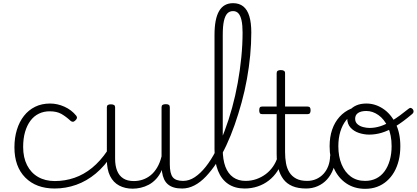

<svg xmlns="http://www.w3.org/2000/svg" viewBox="-20 -1172 2629 1211"><path d="M325 17Q208 17 139.5 -52Q71 -121 71 -243Q71 -303 86.5 -353.5Q102 -404 131 -441Q160 -478 201.5 -498.5Q243 -519 296 -519Q342 -519 386.5 -499Q431 -479 461 -442Q466 -435 465.5 -428.5Q465 -422 456 -413Q447 -404 439.5 -404Q432 -404 425 -410Q396 -437 367 -453.5Q338 -470 293 -470Q256 -470 225 -455Q194 -440 172 -410.5Q150 -381 138 -339.5Q126 -298 126 -245Q126 -179 150.5 -130.5Q175 -82 220 -56Q265 -30 326 -30Q337 -30 342.5 -23Q348 -16 348 -6.5Q348 3 342.5 10Q337 17 325 17Z M324 17Q312 17 306 10Q300 3 300 -6.5Q300 -16 306.5 -23Q313 -30 325 -30Q390 -30 449.5 -50.5Q509 -71 561 -113.5Q613 -156 657 -221Q662 -228 671.5 -225Q681 -222 686.5 -213.5Q692 -205 686 -195Q641 -125 584 -77.5Q527 -30 461 -6.5Q395 17 324 17Z M817 18Q769 18 732 -1.5Q695 -21 674.5 -61.5Q654 -102 654 -166V-496Q654 -505 660 -509.5Q666 -514 679 -514Q693 -514 699.5 -509.5Q706 -505 706 -496V-171Q706 -127 718.5 -95.5Q731 -64 757 -47Q783 -30 824 -30Q853 -30 880 -39Q907 -48 930 -66.5Q953 -85 971 -115Q989 -145 999 -186V-496Q999 -506 1005.5 -510.5Q1012 -515 1026 -515Q1039 -515 1045 -510.5Q1051 -506 1051 -496V-137Q1051 -78 1069.5 -54.5Q1088 -31 1135 -31Q1145 -31 1149.5 -23.5Q1154 -16 1153.5 -7Q1153 2 1147 9.5Q1141 17 1129 17Q1099 17 1077 10.5Q1055 4 1039.5 -9Q1024 -22 1015 -41.5Q1006 -61 1002 -87L1001 -100Q986 -66 964.5 -43Q943 -20 918.5 -7Q894 6 868 12Q842 18 817 18Z M1129 17Q1117 17 1112 9.5Q1107 2 1108.5 -7Q1110 -16 1116.5 -23.5Q1123 -31 1135 -31Q1173 -31 1208.5 -54.5Q1244 -78 1277.5 -120Q1311 -162 1341 -220Q1371 -278 1397 -347Q1423 -416 1444 -492.5Q1465 -569 1479.5 -649.5Q1494 -730 1502 -810Q1510 -890 1510 -967Q1510 -979 1518 -985.5Q1526 -992 1537 -992Q1548 -992 1556.5 -985.5Q1565 -979 1565 -967Q1565 -896 1558 -822.5Q1551 -749 1537.5 -674Q1524 -599 1504 -526Q1484 -453 1460 -384.5Q1436 -316 1407.5 -255Q1379 -194 1346.5 -145Q1314 -96 1279 -59Q1244 -22 1206 -2.5Q1168 17 1129 17Z M1523 17Q1462 17 1419.5 -11.5Q1377 -40 1355 -95Q1333 -150 1333 -229V-952Q1333 -1053 1362 -1102.5Q1391 -1152 1450 -1152Q1489 -1152 1514.5 -1131.5Q1540 -1111 1552.5 -1070Q1565 -1029 1565 -967Q1565 -955 1556.5 -948.5Q1548 -942 1537 -942Q1526 -942 1518 -948.5Q1510 -955 1510 -967Q1510 -1013 1503.5 -1043Q1497 -1073 1484 -1087.5Q1471 -1102 1450 -1102Q1428 -1102 1414 -1087.5Q1400 -1073 1392.5 -1040.5Q1385 -1008 1385 -952V-229Q1385 -165 1401.5 -121Q1418 -77 1450.5 -54Q1483 -31 1529 -31Q1540 -31 1545.5 -23.5Q1551 -16 1550.5 -7Q1550 2 1543 9.5Q1536 17 1523 17Z M1522 17Q1511 17 1505.5 9.5Q1500 2 1500.5 -7Q1501 -16 1508 -23.5Q1515 -31 1528 -31Q1565 -31 1597.5 -42.5Q1630 -54 1656.5 -74Q1683 -94 1702 -121.5Q1721 -149 1731 -182Q1734 -193 1743.5 -192Q1753 -191 1759.5 -184Q1766 -177 1763 -167Q1751 -125 1729 -91.5Q1707 -58 1675.5 -33.5Q1644 -9 1605 4Q1566 17 1522 17Z M1911 17Q1860 17 1824.5 2Q1789 -13 1767.5 -41.5Q1746 -70 1735.5 -110Q1725 -150 1725 -201V-452H1634Q1623 -452 1619 -458Q1615 -464 1615 -476Q1615 -489 1619 -494.5Q1623 -500 1634 -500H1725V-711Q1725 -721 1731.5 -725.5Q1738 -730 1751 -730Q1764 -730 1771 -725.5Q1778 -721 1778 -711V-500H1919Q1930 -500 1934.5 -494.5Q1939 -489 1939 -476Q1939 -464 1934.5 -458Q1930 -452 1919 -452H1778V-213Q1778 -175 1784 -142Q1790 -109 1805.5 -84.5Q1821 -60 1848 -45.5Q1875 -31 1918 -31Q1928 -31 1933 -23.5Q1938 -16 1937.5 -7Q1937 2 1930.5 9.5Q1924 17 1911 17Z M1910 17Q1899 17 1893.5 9.5Q1888 2 1888.5 -7Q1889 -16 1896 -23.5Q1903 -31 1916 -31Q1949 -31 1975.5 -43Q2002 -55 2021 -76Q2040 -97 2050.5 -125Q2061 -153 2062 -186Q2063 -198 2072 -201.5Q2081 -205 2089.5 -201.5Q2098 -198 2097 -186Q2096 -142 2081.5 -104.5Q2067 -67 2042.5 -40Q2018 -13 1984 2Q1950 17 1910 17Z M2283 19Q2215 19 2164 -15.5Q2113 -50 2086 -110.5Q2059 -171 2059 -250Q2059 -308 2075 -354.5Q2091 -401 2121.5 -435Q2152 -469 2195 -487Q2238 -505 2292 -505L2291 -476Q2251 -476 2218.5 -459.5Q2186 -443 2162.5 -413Q2139 -383 2126.5 -341.5Q2114 -300 2114 -250Q2114 -185 2134.5 -135.5Q2155 -86 2192.5 -58.5Q2230 -31 2283 -31Q2322 -31 2353 -46.5Q2384 -62 2405.5 -91.5Q2427 -121 2438.5 -161.5Q2450 -202 2450 -250Q2450 -321 2426.5 -371Q2403 -421 2366.5 -446.5Q2330 -472 2291 -472Q2257 -472 2238.5 -459.5Q2220 -447 2220 -423Q2220 -402 2234.5 -389Q2249 -376 2270.5 -370.5Q2292 -365 2311 -365Q2345 -365 2379.5 -376Q2414 -387 2456.5 -413Q2499 -439 2557 -486Q2565 -493 2572 -491Q2579 -489 2584 -482.5Q2589 -476 2588.5 -468Q2588 -460 2581 -454Q2520 -402 2473 -374Q2426 -346 2387 -334.5Q2348 -323 2309 -323Q2276 -323 2244 -333.5Q2212 -344 2191 -367Q2170 -390 2170 -427Q2170 -454 2185 -474.5Q2200 -495 2227 -507Q2254 -519 2291 -519Q2346 -519 2395 -487Q2444 -455 2474.5 -394.5Q2505 -334 2505 -250Q2505 -202 2495 -161Q2485 -120 2466 -87Q2447 -54 2419.5 -30Q2392 -6 2358 6.5Q2324 19 2283 19Z"/></svg>

Font: Playwrite CL ExtraLight
Style: Regular
Weight: 200
Designer: Veronika Burian, José Scaglione
Foundry: TypeTogether
Version: Version 1.002